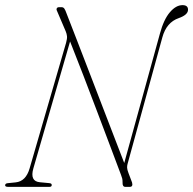

<svg xmlns="http://www.w3.org/2000/svg" viewBox="-33 -728 753 748"><path d="M97 -72Q82.5 -21.5 122.5 -18L159.5 -14.5Q169 -13.5 168.5 -7Q168.5 0 159.5 0H-1Q-13.5 0 -13 -6.5Q-12.5 -14 -1.5 -14.5L28 -17.5Q68 -21.5 82.5 -72.5L224.5 -561.5Q229 -577.5 228 -587Q227 -596.5 223 -606L188 -688Q186 -692.5 188.5 -696.2Q191 -700 196 -700H207Q214 -700 218 -694Q222 -688 226.5 -675Q245.5 -626 269.2 -565Q293 -504 318.2 -438Q343.5 -372 368.2 -308Q393 -244 414.2 -188.5Q435.5 -133 451 -93L590 -597Q605 -652.5 628.8 -680.2Q652.5 -708 678 -708Q700 -708 699.5 -689.5Q699 -670 663.5 -657.5Q615.5 -641 599.5 -582.5L464 -89.5Q462 -82.5 462.2 -74.8Q462.5 -67 467.5 -54L481.5 -17Q486 0 472.5 0H455.5Q443.5 0 444.5 -17.5Q444.5 -27 443.2 -32.2Q442 -37.5 438.5 -46.5Q420.5 -94.5 396.5 -158.2Q372.5 -222 345.5 -293.2Q318.5 -364.5 291.5 -434.8Q264.5 -505 240 -566.5Z"/></svg>

Font: Fraunces 144pt Soft Thin
Style: Italic
Weight: 100
Italic angle: -16°
Version: Version 1.000;[0bf87f6ff]